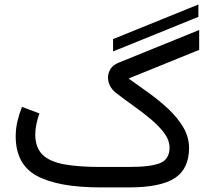

<svg xmlns="http://www.w3.org/2000/svg" viewBox="-20 -815 915 835"><path d="M471.7 -591.3V-645L842.8 -795.4V-741.7ZM541 0H417.5Q233.9 0 141.1 -49.8Q48.3 -99.6 48.3 -222.2Q48.3 -255.9 55.9 -288.1Q63.5 -320.3 75.7 -350.1L151.4 -321.8Q143.6 -300.3 138.4 -275.9Q133.3 -251.5 133.3 -229.5Q133.8 -172.4 165.5 -141.8Q197.3 -111.3 260.3 -100.1Q323.2 -88.9 417.5 -88.9H540.5Q635.3 -88.9 676.3 -105.7Q717.3 -122.6 717.3 -172.9Q717.3 -205.1 694.6 -235.8Q671.9 -266.6 636 -296.6Q600.1 -326.7 559.1 -355.7Q518.1 -384.8 481.9 -413.1Q466.3 -425.8 458 -442.9Q449.7 -460 449.7 -477.5Q449.7 -497.6 460.7 -515.1Q471.7 -532.7 495.1 -542L846.2 -684.6V-598.1L539.1 -473.6Q581.1 -443.8 627 -410.9Q672.9 -377.9 712.6 -340.6Q752.4 -303.2 777.3 -261Q802.2 -218.8 802.2 -170.9Q801.8 -80.1 739.5 -40Q677.2 0 541 0Z"/></svg>

Font: Vazirmatn UI
Style: Regular
Weight: 400
Designer: Saber Rastikerdar
Foundry: Saber Rastikerdar
Version: Version 33.003